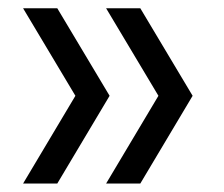

<svg xmlns="http://www.w3.org/2000/svg" viewBox="-20 -514 544 466"><path d="M36 -68.5 163 -281.5 36 -494H119L246 -281.5L119 -68.5ZM237.5 -68.5 364.5 -281.5 237.5 -494H320.5L447.5 -281.5L320.5 -68.5Z"/></svg>

Font: Encode Sans
Style: Regular
Weight: 400
Designer: Multiple Designers
Foundry: Impallari Type
Version: Version 3.002; ttfautohint (v1.8.3) -l 8 -r 50 -G 200 -x 14 